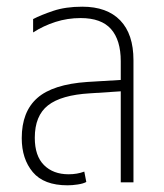

<svg xmlns="http://www.w3.org/2000/svg" viewBox="-20 -545 490 574"><path d="M182 9Q111 9 78 -30.5Q45 -70 45 -132Q45 -211 91.5 -252Q138 -293 241 -300L341 -306V-362Q341 -425 312 -458Q283 -491 221 -491Q182 -491 146 -479.5Q110 -468 79 -448V-488Q102 -500 139 -512.5Q176 -525 226 -525Q300 -525 339.5 -484Q379 -443 379 -365V0H341V-272L249 -266Q163 -261 123.5 -230Q84 -199 84 -133Q84 -79 111.5 -51.5Q139 -24 185 -24Q211 -24 232 -32L238 -1Q229 4 212.5 6.5Q196 9 182 9Z"/></svg>

Font: Noto Sans Thai UI Cond ExtLt
Style: Regular
Weight: 200
Width: 3
Designer: Monotype Design Team
Foundry: Monotype Imaging Inc.
Version: Version 2.000; ttfautohint (v1.8.4.7-5d5b)